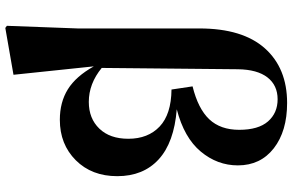

<svg xmlns="http://www.w3.org/2000/svg" viewBox="-206 -660 1085 712"><g transform="rotate(90 336.0 -303.5)"><path d="M236.3 -643.6 231.4 -138.7Q290 -90.8 357.4 -90.8Q418.9 -90.8 456.5 -129.9Q494.1 -168.9 494.1 -237.3Q494.1 -310.5 448.7 -353.5Q403.3 -396.5 311.5 -397.5L299.8 -475.6Q382.8 -496.1 421.9 -537.6Q460.9 -579.1 460.9 -648.4Q460.9 -719.7 429.7 -755.4Q398.4 -791 347.7 -791Q295.9 -791 266.6 -753.4Q237.3 -715.8 236.3 -643.6ZM85 -49.8V-501Q85 -661.1 158.7 -743.7Q232.4 -826.2 361.3 -826.2Q465.8 -826.2 529.3 -776.9Q592.8 -727.5 592.8 -643.6Q592.8 -567.4 541.5 -505.9Q490.2 -444.3 384.8 -417Q507.8 -407.2 570.3 -350.1Q632.8 -293 632.8 -196.3Q632.8 -101.6 573.7 -42.5Q514.6 16.6 423.8 16.6Q358.4 16.6 310.5 -13.2Q262.7 -43 225.6 -109.4L256.8 188.5L83 218.8L75.2 212.9Z"/></g></svg>

Font: Bpmf Zihi Serif Heavy
Style: Heavy
Weight: 900
Foundry: But Ko
Version: Version 1.320